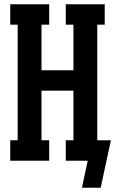

<svg xmlns="http://www.w3.org/2000/svg" viewBox="-20 -755 541 902"><path d="M365 127 392 0H289V-96H325V-329H175V-96H211V0H28V-96H63V-639H28V-735H211V-639H175V-425H325V-639H289V-735H472V-639H437V-96H501L453 127Z"/></svg>

Font: Iosevka Gothic
Style: Bold
Weight: 700
Monospace: yes
Designer: Belleve Invis
Foundry: Belleve Invis
Version: Version 15.5.1; ttfautohint (v1.8.4)